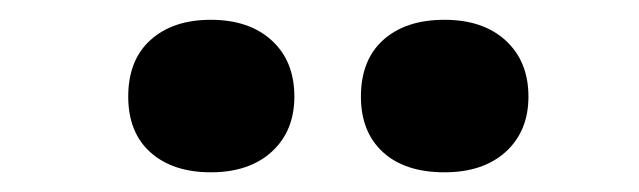

<svg xmlns="http://www.w3.org/2000/svg" viewBox="-20 -787 642 193"><path d="M108.9 -689.9Q108.9 -726.6 131.3 -746.8Q153.8 -767.1 191.9 -767.1Q230.5 -767.1 253.2 -746.3Q275.9 -725.6 275.9 -689.9Q275.9 -655.3 253.2 -634.5Q230.5 -613.8 191.9 -613.8Q153.8 -613.8 131.3 -633.8Q108.9 -653.8 108.9 -689.9ZM342.8 -689.9Q342.8 -726.6 365.2 -746.8Q387.7 -767.1 426.8 -767.1Q465.8 -767.1 488.5 -746.1Q511.2 -725.1 511.2 -689.9Q511.2 -655.3 488.5 -634.5Q465.8 -613.8 426.8 -613.8Q387.2 -613.8 365 -634Q342.8 -654.3 342.8 -689.9Z"/></svg>

Font: Open Sans ExtBd
Style: Bold
Weight: 800
Foundry: Ascender Corporation
Version: Version 1.10